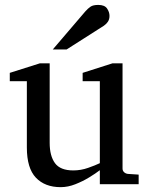

<svg xmlns="http://www.w3.org/2000/svg" viewBox="-20 -753 609 785"><path d="M546.9 0H388.2V-57.1Q371.1 -43.9 344.7 -27.8Q318.4 -11.7 288.1 0.2Q257.8 12.2 228 12.2Q163.6 12.2 126.7 -26.6Q89.8 -65.4 89.8 -149.9V-420.9H20V-455.1L143.1 -494.1H183.1V-168.9Q183.1 -115.7 204.8 -85.9Q226.6 -56.2 279.8 -56.2Q310.5 -56.2 340.3 -66.7Q370.1 -77.1 388.2 -85.9V-420.9H317.9V-455.1L439.9 -494.1H481V-64Q481 -54.7 487.5 -48.8Q494.1 -43 502.9 -42L546.9 -39.1ZM427.7 -688Q427.7 -674.3 421.4 -664.6Q415 -654.8 404.8 -647.9L252.4 -550.8H195.8L328.6 -706.1Q339.8 -718.8 350.3 -725.8Q360.8 -732.9 381.8 -732.9Q407.7 -732.9 417.7 -718.3Q427.7 -703.6 427.7 -688Z"/></svg>

Font: Eeyek
Style: Regular
Weight: 400
Designer: Pravabati Chingangbam and Tabish
Foundry: SIL International
Version: Version 2.000